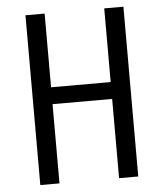

<svg xmlns="http://www.w3.org/2000/svg" viewBox="-53 -781 705 828"><g transform="rotate(-5 300.0 -367.5)"><path d="M88 0V-735H171V-416H429V-735H512V0H429V-343H171V0Z"/></g></svg>

Font: Nova Nerd Font
Style: Regular
Weight: 400
Designer: Belleve Invis
Foundry: Belleve Invis
Version: Version 24.1.4; ttfautohint (v1.8.4);Nerd Fonts 3.1.1